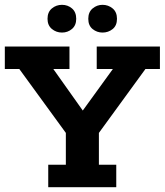

<svg xmlns="http://www.w3.org/2000/svg" viewBox="-20 -776 683 796"><path d="M180 0V-93H253V-225L60 -490H0V-583H268V-490H201L340 -294H306L448 -490H381V-583H643V-490H583L390 -225V-93H462V0ZM237 -641Q213 -641 195 -656Q177 -671 177 -698Q177 -726 195 -741Q213 -756 237 -756Q261 -756 278.5 -741Q296 -726 296 -698Q296 -671 278.5 -656Q261 -641 237 -641ZM405 -641Q382 -641 364 -655.5Q346 -670 346 -698Q346 -726 364 -741Q382 -756 405 -756Q429 -756 447 -741Q465 -726 465 -698Q465 -670 447 -655.5Q429 -641 405 -641Z"/></svg>

Font: Rokkitt SemiBold
Style: Bold
Weight: 700
Version: Version 3.103